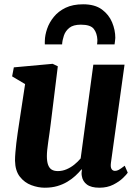

<svg xmlns="http://www.w3.org/2000/svg" viewBox="-20 -865 648 895"><path d="M188.5 10Q158 10 126.2 -1.8Q94.5 -13.5 72.8 -41Q51 -68.5 50 -116Q50 -133.5 51.8 -154.5Q53.5 -175.5 56.2 -198.8Q59 -222 62.5 -246Q66 -270 69.5 -292.5L97 -473L36.5 -509L44.5 -551L225.5 -567.5L249.5 -556L216.5 -288.5Q214 -267 210.8 -245.2Q207.5 -223.5 204.8 -203.5Q202 -183.5 200.2 -166.8Q198.5 -150 198.5 -137.5Q198.5 -112 204.2 -96.5Q210 -81 221.2 -74.2Q232.5 -67.5 249.5 -67.5Q270.5 -67.5 290 -75.8Q309.5 -84 326.2 -97.5Q343 -111 356 -126.5L415 -563.5H560.5L497 -105.5Q494.5 -86 500 -77.2Q505.5 -68.5 516 -68.5Q525 -68.5 534 -73.5Q543 -78.5 561.5 -92.5L575.5 -60Q570.5 -52 553.2 -35.2Q536 -18.5 508 -4.2Q480 10 443.5 10Q405 10 385.2 -4.8Q365.5 -19.5 361.5 -44Q361 -47 360.5 -50.5Q360 -54 360.2 -58Q360.5 -62 361 -66.2Q361.5 -70.5 362 -74.5L360 -75.5Q347 -60 330.8 -45Q314.5 -30 293.5 -17.5Q272.5 -5 246.8 2.5Q221 10 188.5 10ZM189 -658Q189 -662.5 188.8 -666.5Q188.5 -670.5 189 -675Q189.5 -701 199.5 -730.5Q209.5 -760 230.8 -786.2Q252 -812.5 285.8 -828.8Q319.5 -845 367.5 -845Q422 -845 454.8 -821Q487.5 -797 502.5 -761Q517.5 -725 517.5 -688.5Q517 -681 516 -672.8Q515 -664.5 514 -658H432.5Q433 -663.5 433.5 -668.5Q434 -673.5 434 -679Q432.5 -710.5 417.2 -730.2Q402 -750 357 -750Q321.5 -750 303.2 -735.2Q285 -720.5 277.8 -699Q270.5 -677.5 269.5 -658Z"/></svg>

Font: Merriweather ExtraBold
Style: Italic
Weight: 800
Italic angle: -7.8°
Version: Version 2.101